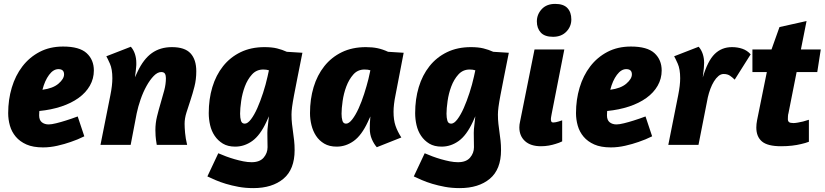

<svg xmlns="http://www.w3.org/2000/svg" viewBox="-20 -744 4235 986"><path d="M22 -163Q22 -232 40.5 -294Q59 -356 95 -403Q131 -450 183.5 -477.5Q236 -505 304 -505Q388 -505 425 -471Q462 -437 462 -382Q462 -340 441.5 -304Q421 -268 383.5 -241Q346 -214 294.5 -197Q243 -180 182 -174Q182 -170 181.5 -163.5Q181 -157 181 -152Q181 -127 195 -116Q209 -105 230 -105Q244 -105 268.5 -111Q293 -117 318 -125Q347 -134 379 -146L413 -44Q379 -27 343 -15Q312 -4 274.5 4.5Q237 13 201 13Q150 13 116 -2Q82 -17 61 -42Q40 -67 31 -98.5Q22 -130 22 -163ZM280 -389Q254 -389 232 -359.5Q210 -330 198 -283Q252 -290 280.5 -314.5Q309 -339 309 -362Q309 -389 280 -389Z M988 -378Q988 -336 978.5 -299Q969 -262 958 -229Q947 -196 937.5 -166Q928 -136 928 -108Q928 -90 930.5 -61.5Q933 -33 941 0H785Q780 -30 779 -46.5Q778 -63 778 -76Q778 -112 786.5 -146.5Q795 -181 805 -214.5Q815 -248 823.5 -280Q832 -312 832 -343Q832 -357 827 -365.5Q822 -374 808 -374Q789 -374 769.5 -354Q750 -334 732.5 -302.5Q715 -271 702 -233.5Q689 -196 682 -162L651 0H496L547 -256Q552 -281 554.5 -302.5Q557 -324 557 -342Q557 -389 544.5 -417Q532 -445 526 -455L652 -504Q666 -488 673 -466.5Q680 -445 680 -421Q680 -415 680 -410Q680 -405 679 -397.5Q678 -390 677 -378Q676 -366 673 -347L686 -375Q717 -441 760 -471.5Q803 -502 863 -502Q929 -502 958.5 -470Q988 -438 988 -378Z M1533 -473Q1518 -398 1507.5 -345Q1497 -292 1490 -255Q1483 -218 1480 -195Q1477 -172 1477 -156Q1477 -130 1479.5 -108Q1482 -86 1485 -65Q1488 -44 1490.5 -22Q1493 0 1493 27Q1493 126 1435.5 174Q1378 222 1281 222Q1240 222 1205 215.5Q1170 209 1140 200Q1110 191 1086 180.5Q1062 170 1045 162L1101 43Q1119 51 1140.5 59Q1162 67 1184.5 73.5Q1207 80 1229.5 84.5Q1252 89 1272 89Q1314 89 1334 65.5Q1354 42 1354 12Q1354 -7 1353.5 -20.5Q1353 -34 1353 -62Q1353 -79 1356 -101.5Q1359 -124 1361 -147L1348 -118Q1316 -49 1275.5 -20Q1235 9 1188 9Q1150 9 1124.5 -6.5Q1099 -22 1082.5 -46.5Q1066 -71 1059 -101.5Q1052 -132 1052 -163Q1052 -235 1070.5 -296.5Q1089 -358 1125.5 -404Q1162 -450 1215.5 -476Q1269 -502 1338 -502Q1376 -502 1402.5 -495.5Q1429 -489 1453 -478ZM1237 -109Q1252 -109 1269 -131.5Q1286 -154 1301.5 -189Q1317 -224 1331 -267Q1345 -310 1354 -351L1361 -383Q1354 -385 1347.5 -386Q1341 -387 1332 -387Q1297 -387 1274 -361.5Q1251 -336 1237.5 -300Q1224 -264 1218.5 -225Q1213 -186 1213 -160Q1213 -139 1217.5 -124Q1222 -109 1237 -109Z M1757 -109Q1772 -109 1789 -131Q1806 -153 1821.5 -187Q1837 -221 1850 -261.5Q1863 -302 1872 -338L1882 -383Q1871 -387 1852 -387Q1817 -387 1794.5 -361.5Q1772 -336 1758.5 -300Q1745 -264 1739.5 -225Q1734 -186 1734 -160Q1734 -139 1738.5 -124Q1743 -109 1757 -109ZM1709 9Q1671 9 1645 -6.5Q1619 -22 1603 -46.5Q1587 -71 1579.5 -101.5Q1572 -132 1572 -163Q1572 -235 1590.5 -296.5Q1609 -358 1645.5 -404Q1682 -450 1735.5 -476Q1789 -502 1859 -502Q1892 -502 1918.5 -496.5Q1945 -491 1973 -478L2053 -473L2011 -255Q2006 -231 2003.5 -209.5Q2001 -188 2001 -170Q2001 -128 2011 -98.5Q2021 -69 2041 -38L1915 12Q1900 -5 1889.5 -29.5Q1879 -54 1879 -84Q1879 -96 1879.5 -111Q1880 -126 1882 -146L1869 -118Q1837 -49 1796.5 -20Q1756 9 1709 9Z M2593 -473Q2578 -398 2567.5 -345Q2557 -292 2550 -255Q2543 -218 2540 -195Q2537 -172 2537 -156Q2537 -130 2539.5 -108Q2542 -86 2545 -65Q2548 -44 2550.5 -22Q2553 0 2553 27Q2553 126 2495.5 174Q2438 222 2341 222Q2300 222 2265 215.5Q2230 209 2200 200Q2170 191 2146 180.5Q2122 170 2105 162L2161 43Q2179 51 2200.5 59Q2222 67 2244.5 73.5Q2267 80 2289.5 84.5Q2312 89 2332 89Q2374 89 2394 65.5Q2414 42 2414 12Q2414 -7 2413.5 -20.5Q2413 -34 2413 -62Q2413 -79 2416 -101.5Q2419 -124 2421 -147L2408 -118Q2376 -49 2335.5 -20Q2295 9 2248 9Q2210 9 2184.5 -6.5Q2159 -22 2142.5 -46.5Q2126 -71 2119 -101.5Q2112 -132 2112 -163Q2112 -235 2130.5 -296.5Q2149 -358 2185.5 -404Q2222 -450 2275.5 -476Q2329 -502 2398 -502Q2436 -502 2462.5 -495.5Q2489 -489 2513 -478ZM2297 -109Q2312 -109 2329 -131.5Q2346 -154 2361.5 -189Q2377 -224 2391 -267Q2405 -310 2414 -351L2421 -383Q2414 -385 2407.5 -386Q2401 -387 2392 -387Q2357 -387 2334 -361.5Q2311 -336 2297.5 -300Q2284 -264 2278.5 -225Q2273 -186 2273 -160Q2273 -139 2277.5 -124Q2282 -109 2297 -109Z M2831 -724Q2874 -724 2894 -702.5Q2914 -681 2914 -644Q2914 -608 2888.5 -581.5Q2863 -555 2820 -555Q2777 -555 2757 -577Q2737 -599 2737 -634Q2737 -670 2762 -697Q2787 -724 2831 -724ZM2758 7Q2705 7 2676 -19.5Q2647 -46 2647 -90Q2647 -97 2648 -105Q2649 -113 2651 -121L2725 -490H2878L2813 -159Q2811 -146 2810 -142Q2809 -138 2809 -133Q2809 -126 2811 -120.5Q2813 -115 2822 -115Q2827 -115 2834.5 -116.5Q2842 -118 2848.5 -120Q2855 -122 2860.5 -124Q2866 -126 2867 -126V-18Q2851 -10 2833 -5Q2818 0 2798.5 3.5Q2779 7 2758 7Z M2938 -163Q2938 -232 2956.5 -294Q2975 -356 3011 -403Q3047 -450 3099.5 -477.5Q3152 -505 3220 -505Q3304 -505 3341 -471Q3378 -437 3378 -382Q3378 -340 3357.5 -304Q3337 -268 3299.5 -241Q3262 -214 3210.5 -197Q3159 -180 3098 -174Q3098 -170 3097.5 -163.5Q3097 -157 3097 -152Q3097 -127 3111 -116Q3125 -105 3146 -105Q3160 -105 3184.5 -111Q3209 -117 3234 -125Q3263 -134 3295 -146L3329 -44Q3295 -27 3259 -15Q3228 -4 3190.5 4.5Q3153 13 3117 13Q3066 13 3032 -2Q2998 -17 2977 -42Q2956 -67 2947 -98.5Q2938 -130 2938 -163ZM3196 -389Q3170 -389 3148 -359.5Q3126 -330 3114 -283Q3168 -290 3196.5 -314.5Q3225 -339 3225 -362Q3225 -389 3196 -389Z M3753 -335Q3742 -346 3729 -355Q3716 -364 3696 -364Q3682 -364 3669.5 -353.5Q3657 -343 3646.5 -326Q3636 -309 3628 -287.5Q3620 -266 3615 -244L3567 0H3412L3463 -256Q3468 -281 3470.5 -302.5Q3473 -324 3473 -342Q3473 -389 3460.5 -417Q3448 -445 3442 -455L3568 -504Q3582 -488 3589 -466.5Q3596 -445 3596 -421Q3596 -410 3594.5 -394Q3593 -378 3589 -346Q3614 -431 3650 -466.5Q3686 -502 3739 -502Q3768 -502 3792.5 -493.5Q3817 -485 3835 -465Z M3844 -490H3942L3983 -605L4122 -636L4093 -490H4195L4177 -374H4071L4029 -162Q4027 -157 4026.5 -147Q4026 -137 4026 -132Q4026 -122 4032 -117Q4038 -112 4055 -112Q4064 -112 4077.5 -114.5Q4091 -117 4104 -120Q4119 -124 4134 -129V-16Q4116 -9 4093 -4Q4073 1 4047 4Q4021 7 3991 7Q3922 7 3893 -17.5Q3864 -42 3864 -89Q3864 -97 3865 -107.5Q3866 -118 3868 -127L3918 -374H3844Z"/></svg>

Font: Amaranth
Style: Bold Italic
Weight: 700
Italic angle: -12°
Designer: Gesine Todt
Foundry: Gesine Todt
Version: Version 1.001